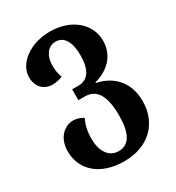

<svg xmlns="http://www.w3.org/2000/svg" viewBox="-190 -663 941 1029"><g transform="rotate(-30 280.0 -148.0)"><path d="M277 253C428 253 522 158 522 22C522 -107 439 -170 353 -187V-191C439 -214 500 -274 500 -365C500 -469 409 -549 276 -549C153 -549 58 -476 58 -392C58 -333 95 -295 149 -295C168 -295 189 -299 211 -308C201 -335 198 -353 198 -387C198 -436 223 -487 276 -487C330 -487 356 -436 356 -358C356 -268 325 -221 265 -221H226V-154H266C338 -154 374 -96 374 25C374 136 342 191 278 191C215 191 183 135 183 61C183 8 193 -24 208 -55C188 -67 167 -74 147 -74C88 -74 39 -23 39 55C39 171 128 253 277 253Z"/></g></svg>

Font: Noto Serif Georgian SemiCondensed Bold
Style: Regular
Weight: 700
Width: 4
Designer: Monotype Design Team, Akaki Razmadze
Foundry: Google LLC
Version: Version 2.003